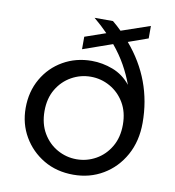

<svg xmlns="http://www.w3.org/2000/svg" viewBox="-81 -780 788 864"><g transform="rotate(10 313.0 -348.0)"><path d="M311 12Q234 12 175 -23Q116 -58 82 -116.5Q48 -175 48 -247Q48 -322 82 -381Q116 -440 174.5 -473.5Q233 -507 305 -507Q354 -507 401.5 -489Q449 -471 483 -429Q467 -473 443.5 -515Q420 -557 386 -598L252 -551V-608L347 -641Q318 -671 283 -700H367Q389 -682 408 -663L539 -708V-651L449 -619Q578 -468 578 -272Q578 -188 542.5 -124Q507 -60 446.5 -24Q386 12 311 12ZM313 -59Q360 -59 401 -82Q442 -105 467 -147.5Q492 -190 492 -248Q492 -306 467 -348Q442 -390 401 -413Q360 -436 313 -436Q266 -436 225 -413Q184 -390 159 -348Q134 -306 134 -248Q134 -190 159 -147.5Q184 -105 225 -82Q266 -59 313 -59Z"/></g></svg>

Font: DeepMind Sans
Style: Regular
Weight: 400
Designer: Jonny Pinhorn / Modifications: Colophon Foundry
Foundry: Colophon Foundry
Version: Version 1.002; ttfautohint (v1.8.2)